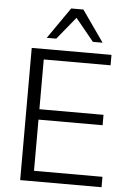

<svg xmlns="http://www.w3.org/2000/svg" viewBox="-62 -995 705 1040"><g transform="rotate(5 290.5 -475.0)"><path d="M87.9 -718.8H521.5V-662.1H158.2V-391.6H506.8V-335H158.2V-56.6H530.3V0H87.9ZM164.1 -780.3 282.2 -950.2H348.6L467.8 -780.3H415L315.4 -902.3L215.8 -780.3Z"/></g></svg>

Font: Min Sans Light
Style: Regular
Weight: 300
Designer: Jinseong-Kim, NotoSansCJK, Nunito
Foundry: Jinseong-Kim
Version: Version 1.400;Glyphs 3.1.2 (3151)